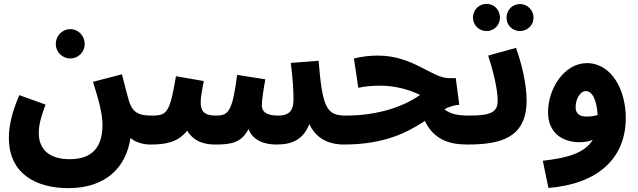

<svg xmlns="http://www.w3.org/2000/svg" viewBox="-20 -744 3308 995"><path d="M345 -441C386 -441 419 -475 419 -516C419 -558 386 -593 345 -593C302 -593 269 -558 269 -516C269 -475 302 -441 345 -441ZM26 -30C26 157 167 231 335 231C526 231 634 125 656 -29C684 -5 724 5 759 5C813 5 844 -27 844 -72C844 -112 821 -145 769 -145C707 -145 669 -155 649 -219C643 -237 631 -283 612 -359L462 -320C491 -226 511 -157 511 -97C511 12 464 81 341 81C241 81 181 35 181 -55C181 -101 195 -145 216 -202L80 -251C37 -151 26 -82 26 -30Z M759 5C838 5 902 -6 950 -67C987 -6 1045 5 1097 5C1183 5 1231 -6 1268 -75C1290 -17 1348 5 1413 5C1500 5 1553 -25 1583 -101C1626 -8 1711 5 1761 5C1817 5 1846 -26 1846 -72C1846 -112 1823 -145 1771 -145C1671 -145 1651 -188 1631 -429L1487 -418C1498 -331 1501 -274 1501 -229C1501 -171 1479 -145 1422 -145C1356 -145 1337 -168 1337 -198C1337 -227 1346 -283 1355 -333L1209 -356C1184 -161 1162 -145 1098 -145C1037 -145 1020 -170 1020 -213C1020 -246 1031 -296 1036 -324L892 -349C860 -163 847 -145 769 -145Z M1761 5C1977 5 2093 -60 2182 -117C2227 -23 2304 5 2402 5C2457 5 2487 -26 2487 -72C2487 -112 2464 -145 2412 -145C2356 -145 2313 -152 2283 -178C2308 -191 2333 -199 2360 -201L2342 -339H2308C2217 -339 2122 -456 1938 -456C1899 -456 1853 -451 1814 -441L1837 -289C1872 -297 1913 -300 1946 -300C2025 -300 2092 -283 2157 -252C2050 -177 1909 -145 1771 -145Z M2502 -583C2540 -583 2571 -614 2571 -653C2571 -693 2540 -724 2502 -724C2462 -724 2431 -693 2431 -653C2431 -614 2462 -583 2502 -583ZM2675 -583C2713 -583 2745 -614 2745 -652C2745 -692 2713 -723 2675 -723C2635 -723 2605 -692 2605 -652C2605 -614 2635 -583 2675 -583ZM2402 5C2570 5 2709 -27 2709 -223C2709 -318 2679 -427 2654 -496L2510 -456C2533 -385 2559 -286 2559 -223C2559 -165 2529 -145 2412 -145Z M2822 230C3073 210 3223 81 3223 -133C3223 -276 3151 -416 3022 -417C2904 -417 2820 -285 2820 -162C2820 -57 2893 -7 2984 -7C3009 -7 3031 -11 3052 -19C3010 49 2920 75 2793 89ZM2963 -189C2963 -228 2985 -272 3016 -272C3052 -272 3073 -220 3077 -148C3057 -142 3038 -140 3020 -140C2982 -140 2963 -156 2963 -189Z"/></svg>

Font: Noto Sans Arabic UI SmCn XBd
Style: Regular
Weight: 800
Width: 4
Designer: Monotype Design Team, Nadine Chahine and Nizar Qandah
Foundry: Monotype Imaging Inc.
Version: Version 2.010